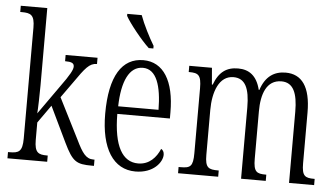

<svg xmlns="http://www.w3.org/2000/svg" viewBox="-53 -854 1668 953"><g transform="rotate(5 781.5 -378.0)"><path d="M14 0H212V-31H208C166 -31 146 -39 146 -103V-190L209 -279L294 -102C338 -11 357 0 435 0H445V-31H439C402 -31 383 -59 353 -121L250 -325L305 -402C358 -478 378 -505 416 -505V-536H257V-505C290 -505 302 -499 302 -482C302 -467 290 -442 241 -375L142 -235C144 -257 146 -338 146 -374V-760H14V-729H22C66 -729 86 -721 86 -657V-105C86 -39 67 -31 22 -31H14Z M665 -606H688V-619C665 -657 632 -721 616 -766H544V-756C563 -721 626 -642 665 -606ZM652 10C742 10 785 -48 785 -85C785 -100 778 -109 770 -113C752 -70 718 -31 662 -31C584 -31 539 -106 538 -267H800V-298C800 -454 744 -544 644 -544C538 -544 478 -451 478 -263C478 -89 542 10 652 10ZM740 -305H539C542 -430 577 -506 645 -506C713 -506 739 -424 740 -305Z M864 0H1064V-31H1062C1013 -31 996 -38 996 -103V-326C996 -417 1025 -499 1097 -499C1155 -499 1178 -451 1178 -355V0H1301V-31H1298C1253 -31 1237 -39 1237 -105V-341C1237 -426 1261 -499 1336 -499C1395 -499 1417 -447 1417 -355V0H1542V-31H1540C1494 -31 1478 -39 1478 -103V-356C1478 -485 1433 -544 1353 -544C1297 -544 1253 -517 1230 -447H1227C1210 -516 1171 -544 1116 -544C1059 -544 1021 -518 997 -453H993L986 -536H873V-505H875C921 -505 936 -496 936 -429V-106C936 -39 922 -31 874 -31H864Z"/></g></svg>

Font: Noto Serif Thai ExtraCondensed Light
Style: Regular
Weight: 300
Width: 2
Designer: Monotype Design Team
Foundry: Monotype Imaging Inc.
Version: Version 2.002